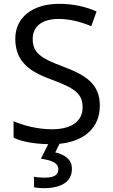

<svg xmlns="http://www.w3.org/2000/svg" viewBox="-20 -744 589 1004"><path d="M356 139C356 88 317 64 269 53L291 8C421 -5 502 -76 502 -191C502 -303 433 -350 307 -397C191 -440 151 -469 151 -541C151 -603 197 -645 286 -645C348 -645 407 -628 457 -607L485 -684C431 -708 366 -724 288 -724C153 -724 60 -655 60 -542C60 -431 122 -374 244 -330C373 -283 412 -253 412 -183C412 -112 357 -68 251 -68C175 -68 99 -89 51 -110V-24C93 -3 158 8 232 10L194 86C245 93 285 106 285 141C285 174 259 185 211 185C192 185 170 183 158 180V235C169 238 188 240 208 240C306 240 356 203 356 139Z"/></svg>

Font: Noto Sans Arabic
Style: Regular
Weight: 400
Designer: Monotype Design Team, Nadine Chahine, Nizar Qandah and Khaled Hosny
Foundry: Monotype Imaging Inc.
Version: Version 2.012